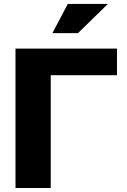

<svg xmlns="http://www.w3.org/2000/svg" viewBox="-20 -948 640 968"><path d="M58.1 0V-703.1H569.8V-568.8H235.8V0ZM321.8 -928.2H523.9L373 -780.8H244.1Z"/></svg>

Font: LT Superior Black
Style: Regular
Weight: 900
Designer: Daniel Lyons
Foundry: LyonsType
Version: Version 2.005